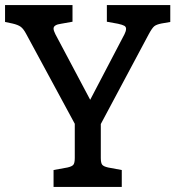

<svg xmlns="http://www.w3.org/2000/svg" viewBox="-23 -740 694 760"><path d="M651 -720V-653L616 -647Q596 -643 587.5 -636Q579 -629 566 -605L376 -249V-115Q376 -95 381.5 -88Q387 -81 405 -77L459 -67V0H189V-67L244 -77Q262 -81 267.5 -88Q273 -95 273 -115V-250L81 -605Q70 -626 59 -634Q48 -642 26 -647L-3 -653V-720H264V-654L219 -646Q189 -642 189 -627Q189 -619 196 -605L334 -345L470 -605Q476 -617 476 -626Q476 -634 469 -638Q462 -642 444 -646L400 -654V-720Z"/></svg>

Font: Enriqueta Medium
Style: Regular
Weight: 500
Designer: Viviana Monsalve, Gustavo Ibarra
Foundry: 72Puntos
Version: Version 2.000